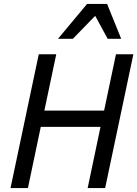

<svg xmlns="http://www.w3.org/2000/svg" viewBox="-20 -950 694 970"><path d="M422.9 0 487.8 -309.1H186L121.1 0H33.2L175.8 -675.8H264.2L204.1 -391.1H505.9L565.9 -675.8H653.8L511.2 0ZM523.9 -753.9 460.9 -870.1 348.1 -753.9H272.9L419.9 -930.2H521L592.3 -753.9Z"/></svg>

Font: Lorenzo Sans
Style: Italic
Weight: 400
Italic angle: -12°
Foundry: Intel Corporation
Version: Version 1.00; ttfautohint (v1.5)